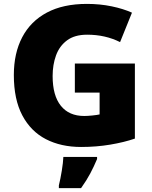

<svg xmlns="http://www.w3.org/2000/svg" viewBox="-20 -837 780 985"><path d="M364 -511H672V-126Q617 -107 545.5 -95Q474 -83 396 -83Q293 -83 215.5 -123Q138 -163 94.5 -245Q51 -327 51 -452Q51 -564 94 -646Q137 -728 220.5 -772.5Q304 -817 426 -817Q493 -817 553 -804.5Q613 -792 657 -772L596 -621Q558 -640 516 -649.5Q474 -659 427 -659Q363 -659 324 -630Q285 -601 267.5 -553Q250 -505 250 -447Q250 -347 292 -294.5Q334 -242 412 -242Q429 -242 453.5 -244.5Q478 -247 491 -250V-362H364ZM478 -21Q461 19 443 53Q425 87 396 128H282V114Q290 82 297 39Q304 -4 305 -32H478Z"/></svg>

Font: Noto Sans Kannada UI Black
Style: Regular
Weight: 900
Designer: Jelle Bosma - Monotype Design Team
Foundry: Monotype Imaging Inc.
Version: Version 2.005; ttfautohint (v1.8.4.7-5d5b)